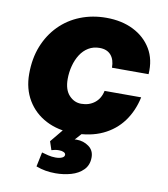

<svg xmlns="http://www.w3.org/2000/svg" viewBox="-87 -646 824 940"><g transform="rotate(10 325.0 -175.5)"><path d="M304 12Q227 12 167.5 -19Q108 -50 74.5 -106Q41 -162 41 -236Q41 -313 65.5 -374.5Q90 -436 134 -480.5Q178 -525 237.5 -548.5Q297 -572 366 -572Q443 -572 501 -543Q559 -514 590.5 -461.5Q622 -409 617 -336H435Q435 -376 415.5 -398.5Q396 -421 359 -421Q328 -421 304 -406.5Q280 -392 264 -367Q248 -342 239.5 -310Q231 -278 231 -244Q231 -191 256.5 -163.5Q282 -136 317 -136Q356 -136 383.5 -157.5Q411 -179 419 -218H601Q586 -148 548 -96.5Q510 -45 449.5 -16.5Q389 12 304 12ZM252 221Q226 221 202.5 217Q179 213 155 204L170 132Q184 136 202 140.5Q220 145 239 145Q258 145 270.5 139.5Q283 134 283 124Q283 116 273.5 111.5Q264 107 250 107Q240 107 231 108.5Q222 110 213 113L199 71L283 -31L359 -6L316 42Q319 41 322 41Q325 41 327 41Q360 41 386.5 60Q413 79 413 114Q413 152 389.5 176Q366 200 329 210.5Q292 221 252 221Z"/></g></svg>

Font: Azeret Mono Thin ExtraBold
Style: Italic
Weight: 800
Italic angle: -12°
Version: Version 1.002